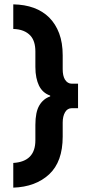

<svg xmlns="http://www.w3.org/2000/svg" viewBox="-20 -732 424 882"><path d="M41 130V16.5Q142.5 10.5 142.5 -87.5V-158Q142.5 -217.5 160.8 -248Q179 -278.5 210.5 -289V-293Q175.5 -305 159 -339Q151.5 -354.5 147 -375.8Q142.5 -397 142.5 -425V-495.5Q142.5 -543 120 -568Q93 -597.5 41 -599V-712Q147 -710 206 -651.5Q235.5 -622 251.8 -578.8Q268 -535.5 268 -478V-414Q268 -384.5 278 -367Q290 -347.5 310 -347.5H338.5V-235H310Q289.5 -235 278.8 -216.2Q268 -197.5 268 -169V-104.5Q268 11 205.8 68.8Q143.5 126.5 41 130Z"/></svg>

Font: Overpass
Style: Bold
Weight: 700
Designer: Delve Withrington, Dave Bailey, Thomas Jockin
Foundry: Delve Fonts LLC
Version: Version 4.000; ttfautohint (v1.8.3)